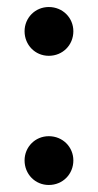

<svg xmlns="http://www.w3.org/2000/svg" viewBox="-20 -515 280 547"><path d="M50 -426C50 -387 80 -356 119 -356C159 -356 189 -387 189 -426C189 -464 159 -495 119 -495C80 -495 50 -464 50 -426ZM119 12C159 12 189 -19 189 -58C189 -96 159 -127 119 -127C80 -127 50 -96 50 -58C50 -19 80 12 119 12Z"/></svg>

Font: FiraGO Unicode
Style: Regular
Weight: 400
Designer: bBox Type
Foundry: bBox Type GmbH
Version: Version 1.001;PS 001.001;hotconv 1.0.88;makeotf.lib2.5.64775